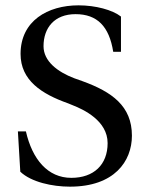

<svg xmlns="http://www.w3.org/2000/svg" viewBox="-20 -685 548 719"><path d="M47 -193 56 -42C97 -3 176 14 242 14C408 14 474 -81 474 -177C474 -288 399 -341 289 -381L258 -392C195 -416 143 -456 143 -512C143 -581 184 -632 263 -632C344 -632 389 -586 404 -491H433V-623C401 -648 338 -665 274 -665C159 -665 57 -607 57 -483C57 -384 136 -333 235 -298L252 -291C293 -275 383 -233 383 -149C383 -68 331 -19 247 -19C159 -19 101 -88 77 -193Z"/></svg>

Font: erewhon
Style: Regular
Weight: 400
Version: Version 1.0.0